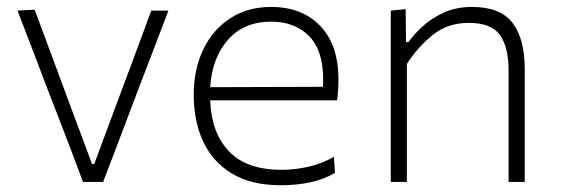

<svg xmlns="http://www.w3.org/2000/svg" viewBox="-20 -525 1619 554"><path d="M219.5 0Q202 -46.5 184 -94.5Q165.5 -142 148.5 -187L114.5 -274.5Q94 -329 72.8 -384.5Q51.5 -440 30.5 -494.5L80 -497Q105.5 -428.5 130.5 -361.2Q155.5 -294 181 -225L245.5 -52H252L316.5 -225.5Q342.5 -294.5 367.2 -361.2Q392 -428 416.5 -494.5H466Q445 -440 424 -384.5Q402.5 -328.5 381.5 -273.5L348 -185Q330 -138 313 -92.5Q295.5 -47 277.5 0Z M790 9.5Q705 9.5 649.2 -24.2Q593.5 -58 566.2 -116.8Q539 -175.5 539 -251Q539 -325 566.5 -382.2Q594 -439.5 644.2 -472.2Q694.5 -505 762 -505Q851.5 -505 904 -450.2Q956.5 -395.5 956.5 -296.5Q956.5 -261 952.5 -235.5H586.5Q589.5 -143 640 -89Q690.5 -35 792.5 -35Q830.5 -35 869.5 -43.8Q908.5 -52.5 943.5 -72.5L946.5 -26Q886 9.5 790 9.5ZM763 -462.5Q683 -462.5 637.2 -409.5Q591.5 -356.5 586.5 -273.5L912 -274.5Q912.5 -283.5 912.5 -295.5Q912.5 -380.5 871.2 -421.5Q830 -462.5 763 -462.5Z M1107.5 0V-494.5L1150.5 -498.5L1151.5 -403.5H1158.5Q1173.5 -425 1199 -448.5Q1224.5 -472 1260.2 -488.5Q1296 -505 1342 -505Q1423.5 -505 1458.8 -459Q1494 -413 1494 -327.5V0H1447.5V-321Q1447.5 -389 1422.5 -424Q1397.5 -459 1332.5 -459Q1272 -459 1228.8 -424.2Q1185.5 -389.5 1154 -340.5V0Z"/></svg>

Font: Heraclito ExtraLight
Style: Regular
Weight: 200
Designer: Kostas Bartsokas (font) & Cristiano Sobral (main changes)
Foundry: Kostas Bartsokas (font) & Cristiano Sobral (main changes)
Version: Version 1.00;July 8, 2020;FontCreator 13.0.0.2655 64-bit